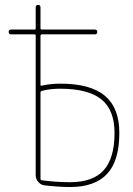

<svg xmlns="http://www.w3.org/2000/svg" viewBox="-20 -750 540 780"><path d="M144.5 -375V-24.4Q144.5 -18.6 150.4 -17.6Q208 -9.8 264.6 -9.8Q357.4 -9.8 401.4 -58.6Q445.3 -107.4 445.3 -210Q445.3 -302.7 392.1 -346.2Q338.9 -389.6 224.6 -389.6Q183.6 -389.6 150.4 -380.9Q144.5 -378.9 144.5 -375ZM25.4 -610.4Q15.6 -610.4 15.1 -620.1Q14.6 -629.9 25.4 -629.9H120.1Q125 -629.9 125 -634.8V-719.7Q125 -729.5 134.8 -730Q144.5 -730.5 144.5 -719.7V-634.8Q144.5 -629.9 150.4 -629.9H365.2Q375 -629.9 375 -620.1Q375 -610.4 365.2 -610.4H150.4Q145.5 -610.4 144.5 -605.5V-405.3Q144.5 -400.4 150.4 -402.3Q187.5 -410.2 224.6 -410.2Q347.7 -410.2 406.2 -360.8Q464.8 -311.5 464.8 -210Q464.8 -96.7 415 -43.5Q365.2 9.8 264.6 9.8Q219.7 9.8 160.2 2.9Q145.5 1 135.3 -11.2Q125 -23.4 125 -38.1V-605.5Q125 -610.4 120.1 -610.4Z"/></svg>

Font: Rounded-X Mgen+ 1mn thin
Style: Regular
Weight: 100
Designer: [Source Han Sans]
Ryoko NISHIZUKA  (kana & ideographs); Paul D. Hunt (Latin, Greek & Cyrillic); Wenlong ZHANG  (bopomofo
Version: Version 1.059.20150602